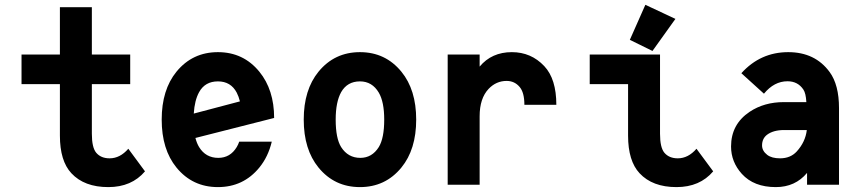

<svg xmlns="http://www.w3.org/2000/svg" viewBox="-20 -762 3556 792"><path d="M578.1 -55.2Q522.9 9.8 426.8 9.8Q327.6 9.8 274.4 -47.4Q227.1 -98.1 227.1 -202.6V-415H68.8V-537.1H227.1V-732.4H358.9V-537.1H517.1V-415H358.9V-210.4Q358.9 -153.3 377 -131.8Q396.5 -108.9 432.1 -108.9Q475.1 -108.9 509.3 -148.4Z M1101.1 -177.7Q1086.4 -115.7 1049.8 -70.8Q983.9 9.8 878.9 9.8Q773.9 9.8 708 -70.8Q647 -145.5 647 -268.6Q647 -391.6 708 -466.3Q773.9 -546.9 878.9 -546.9Q983.9 -546.9 1049.8 -466.3Q1110.8 -391.6 1110.8 -275.4L786.1 -192.9Q792 -170.4 801.3 -155.3Q828.6 -110.8 880.4 -110.8Q929.7 -110.8 956.5 -155.3Q962.4 -165 966.8 -177.7ZM779.3 -293.5 969.7 -343.8Q964.8 -363.8 956.5 -379.9Q932.1 -426.3 878.9 -426.3Q825.7 -426.3 801.3 -381.8Q782.7 -348.1 779.3 -293.5Z M1464.8 -426.3Q1412.6 -426.3 1387.2 -381.8Q1364.7 -341.3 1364.7 -268.6Q1364.7 -191.4 1387.2 -155.3Q1415.5 -110.8 1466.3 -110.8Q1514.6 -110.8 1542.5 -155.3Q1564.9 -191.9 1564.9 -268.6Q1564.9 -341.8 1542.5 -379.9Q1515.1 -426.3 1464.8 -426.3ZM1293.9 -70.8Q1232.9 -145.5 1232.9 -268.6Q1232.9 -391.6 1293.9 -466.3Q1359.9 -546.9 1464.8 -546.9Q1569.8 -546.9 1635.7 -466.3Q1696.8 -391.6 1696.8 -268.6Q1696.8 -145.5 1635.7 -70.8Q1569.8 9.8 1464.8 9.8Q1359.9 9.8 1293.9 -70.8Z M1826.7 0V-537.1H1958.5V-487.3Q2008.3 -546.9 2091.3 -546.9Q2170.9 -546.9 2225.1 -489.3Q2274.9 -436.5 2274.9 -329.6H2143.1Q2143.1 -380.4 2123.5 -403.3Q2102.5 -428.2 2069.8 -428.2Q2026.9 -428.2 1995.6 -395.5Q1958.5 -356.4 1958.5 -282.2V0Z M2642.1 -742.2 2766.1 -684.1 2671.4 -551.8 2578.1 -597.7ZM2921.9 -55.2Q2866.7 9.8 2770.5 9.8Q2671.4 9.8 2618.2 -47.4Q2570.8 -98.1 2570.8 -202.6V-415H2412.6V-537.1H2702.6V-210.4Q2702.6 -153.3 2720.7 -131.8Q2740.2 -108.9 2775.9 -108.9Q2818.8 -108.9 2853 -148.4Z M3440.9 0H3309.1V-48.8Q3260.3 9.8 3180.2 9.8Q3089.4 9.8 3040 -44.9Q2995.6 -94.2 2995.6 -157.7Q2995.6 -249.5 3072.3 -300.8Q3132.3 -340.8 3213.4 -340.8H3306.2Q3304.2 -377.4 3293.9 -392.6Q3271 -426.8 3228.5 -426.8Q3173.3 -426.8 3131.3 -375.5L3038.1 -460Q3116.7 -546.9 3231.4 -546.9Q3342.3 -546.9 3402.3 -464.8Q3440.9 -412.1 3440.9 -315.9ZM3308.1 -225.6H3214.8Q3169.9 -225.6 3144 -206.1Q3123.5 -190.4 3123.5 -162.1Q3123.5 -139.6 3145 -123Q3163.6 -108.9 3197.8 -108.9Q3240.7 -108.9 3266.6 -137.2Q3302.2 -176.3 3308.1 -225.6Z"/></svg>

Font: Consola Mono
Style: Bold
Weight: 700
Monospace: yes
Designer: Wojciech Kalinowski "wmk69" (wmk69@o2.pl)
Foundry: Wojciech Kalinowski "wmk69" (wmk69@o2.pl)
Version: Version 2.1.0